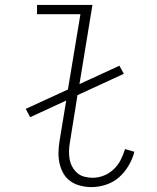

<svg xmlns="http://www.w3.org/2000/svg" viewBox="-20 -755 640 783"><path d="M354 8Q331 8 308.5 2.5Q286 -3 268 -15.5Q250 -28 239 -47Q228 -66 223 -88Q218 -110 218.5 -133.5Q219 -157 223 -181L250 -345L103 -277L85 -311L257 -390L308 -697H131V-735H357L304 -412L467 -487L485 -454L296 -367L265 -174Q262 -157 261.5 -139.5Q261 -122 264 -105.5Q267 -89 275 -74.5Q283 -60 295 -49.5Q307 -39 324 -34.5Q341 -30 358 -30Q381 -30 403.5 -39Q426 -48 443.5 -64.5Q461 -81 472 -102.5Q483 -124 490 -147L528 -136Q521 -108 505 -80.5Q489 -53 466 -32.5Q443 -12 413 -2Q383 8 354 8Z"/></svg>

Font: Iosevka Extralight Extended
Style: Italic
Weight: 200
Width: 7
Italic angle: -9°
Monospace: yes
Designer: Belleve Invis
Foundry: Belleve Invis
Version: Version 32.5.0; ttfautohint (v1.8.4)